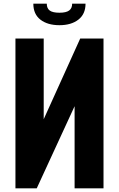

<svg xmlns="http://www.w3.org/2000/svg" viewBox="-20 -1018 643 1038"><path d="M160.2 -998H232.9Q232.9 -972.7 249 -960.9Q265.1 -949.2 301.3 -949.2Q337.4 -949.2 353.8 -961.2Q370.1 -973.1 370.1 -998H442.4Q442.4 -941.9 403.8 -911.9Q365.2 -881.8 301.3 -881.8Q237.3 -881.8 198.7 -911.6Q160.2 -941.4 160.2 -998ZM63.5 0V-809.6H216.3V-373.5L413.6 -809.6H539.6V0H383.3V-443.8L178.7 0Z"/></svg>

Font: Oswald
Style: Heavy
Weight: 800
Designer: Vernon Adams
Foundry: Vernon Adams
Version: 3.0; ttfautohint (v0.95) -l 8 -r 50 -G 200 -x 0 -w "G" -W -c